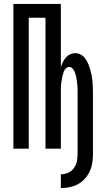

<svg xmlns="http://www.w3.org/2000/svg" viewBox="-20 -755 540 975"><path d="M289 200V130Q308 130 325.5 122.5Q343 115 354.5 99.5Q366 84 370 65.5Q374 47 374 28V-282Q374 -291 374 -300.5Q374 -310 373 -319.5Q372 -329 371 -338Q370 -347 368.5 -356Q367 -365 364.5 -374.5Q362 -384 358 -392.5Q354 -401 347.5 -408Q341 -415 331 -415Q322 -415 315 -408Q308 -401 304.5 -392.5Q301 -384 298.5 -374.5Q296 -365 294.5 -356Q293 -347 291.5 -338Q290 -329 289.5 -319.5Q289 -310 289 -300.5Q289 -291 289 -282V0H211V-665H126V0H48V-735H289V-414Q293 -427 299 -439.5Q305 -452 314 -462.5Q323 -473 335.5 -479Q348 -485 362 -485Q377 -485 390.5 -477.5Q404 -470 413 -457.5Q422 -445 428 -431Q434 -417 438 -402.5Q442 -388 445 -373Q448 -358 449.5 -342.5Q451 -327 451.5 -312Q452 -297 452 -282V28Q452 50 448.5 72.5Q445 95 435.5 115.5Q426 136 410.5 153Q395 170 375.5 180.5Q356 191 333.5 195.5Q311 200 289 200Z"/></svg>

Font: Iosevka SS18
Style: Regular
Weight: 400
Monospace: yes
Designer: Belleve Invis
Foundry: Belleve Invis
Version: Version 25.1.1; ttfautohint (v1.8.4)